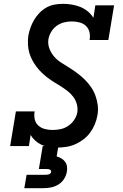

<svg xmlns="http://www.w3.org/2000/svg" viewBox="-20 -763 640 1003"><path d="M277 8Q256 8 235.5 5Q215 2 197 -6.5Q179 -15 164.5 -28Q150 -41 140 -58L131 0H33L63 -181H161Q157 -160 161.5 -140Q166 -120 180.5 -107Q195 -94 214.5 -89Q234 -84 255 -84Q276 -84 297 -88.5Q318 -93 336.5 -105.5Q355 -118 367.5 -136.5Q380 -155 384 -177Q387 -199 381 -220Q375 -241 362.5 -257.5Q350 -274 333.5 -287Q317 -300 299.5 -311Q282 -322 264 -333Q246 -344 229.5 -356.5Q213 -369 198 -383.5Q183 -398 170.5 -414.5Q158 -431 148 -450Q138 -469 132.5 -489Q127 -509 126 -531.5Q125 -554 128 -577Q132 -598 139.5 -619Q147 -640 158.5 -659.5Q170 -679 186.5 -696Q203 -713 223 -724Q243 -735 265 -739Q287 -743 308 -743Q332 -743 355.5 -739Q379 -735 400 -726.5Q421 -718 438.5 -703.5Q456 -689 468 -670L478 -735H576L546 -554H448Q452 -575 447.5 -594.5Q443 -614 429 -627.5Q415 -641 395 -646Q375 -651 355 -651Q335 -651 314.5 -646Q294 -641 276.5 -628.5Q259 -616 248 -597.5Q237 -579 233 -559Q229 -532 238.5 -508Q248 -484 264.5 -465.5Q281 -447 302.5 -434Q324 -421 345 -407.5Q366 -394 386 -379Q406 -364 423.5 -346.5Q441 -329 455.5 -308Q470 -287 478.5 -263.5Q487 -240 490.5 -214Q494 -188 489 -161Q485 -137 475.5 -114Q466 -91 451 -70.5Q436 -50 415.5 -34.5Q395 -19 372 -9Q349 1 324.5 4.5Q300 8 277 8ZM107 220 119 150H219Q223 150 227.5 149.5Q232 149 236 147.5Q240 146 243.5 142.5Q247 139 247 135Q248 131 245.5 127.5Q243 124 239.5 122.5Q236 121 232 120.5Q228 120 224 120H183L203 0H285L276 54Q289 58 300.5 64.5Q312 71 320 82Q328 93 330 107Q332 121 329 135Q326 154 314.5 172Q303 190 285 201Q267 212 247 216Q227 220 207 220Z"/></svg>

Font: Iosevka Curly Slab SmBdEx
Style: Italic
Weight: 600
Width: 7
Italic angle: -9°
Monospace: yes
Designer: Belleve Invis
Foundry: Belleve Invis
Version: Version 11.1.0; ttfautohint (v1.8.3)